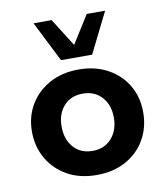

<svg xmlns="http://www.w3.org/2000/svg" viewBox="-74 -681 652 753"><g transform="rotate(-10 252.0 -304.5)"><path d="M252 10Q185 10 135.5 -17.5Q86 -45 58 -93Q30 -141 30 -201Q30 -261 58 -308Q86 -355 136 -382.5Q186 -410 252 -410Q318 -410 368 -382.5Q418 -355 445.5 -308Q473 -261 473 -201Q473 -141 445.5 -93Q418 -45 368 -17.5Q318 10 252 10ZM252 -86Q299 -86 327.5 -118Q356 -150 356 -201Q356 -251 327.5 -282.5Q299 -314 252 -314Q204 -314 176 -282.5Q148 -251 148 -201Q148 -150 176 -118Q204 -86 252 -86ZM191 -458 110 -619H182L252 -508L322 -619H395L315 -458Z"/></g></svg>

Font: Rokkitt
Style: Bold
Weight: 700
Designer: Vernon Adams
Foundry: Vernon Adams
Version: Version 3.103